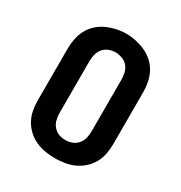

<svg xmlns="http://www.w3.org/2000/svg" viewBox="-176 -873 951 1008"><g transform="rotate(30 300.0 -369.0)"><path d="M300 8Q270 8 240 3Q210 -2 183 -14.5Q156 -27 133.5 -47.5Q111 -68 96.5 -94.5Q82 -121 76.5 -150.5Q71 -180 71 -210V-525Q71 -555 77 -584.5Q83 -614 97 -640.5Q111 -667 133.5 -687.5Q156 -708 183.5 -720.5Q211 -733 240.5 -739.5Q270 -746 300 -746Q330 -746 359.5 -739.5Q389 -733 416.5 -720.5Q444 -708 466.5 -687.5Q489 -667 503 -640.5Q517 -614 523 -584.5Q529 -555 529 -525V-210Q529 -180 523.5 -150.5Q518 -121 503.5 -94.5Q489 -68 466.5 -47.5Q444 -27 417 -14.5Q390 -2 360 3Q330 8 300 8ZM300 -102Q321 -102 340.5 -109.5Q360 -117 373.5 -133Q387 -149 392 -169.5Q397 -190 397 -210V-525Q397 -545 392 -566Q387 -587 373.5 -602.5Q360 -618 339.5 -625.5Q319 -633 299 -633Q278 -633 258.5 -625Q239 -617 226 -601.5Q213 -586 208 -565.5Q203 -545 203 -525V-210Q203 -190 208 -169.5Q213 -149 226.5 -133Q240 -117 259.5 -109.5Q279 -102 300 -102Z"/></g></svg>

Font: Iosevka Curly XBdEx
Style: Regular
Weight: 800
Width: 7
Monospace: yes
Designer: Belleve Invis
Foundry: Belleve Invis
Version: Version 11.1.0; ttfautohint (v1.8.3)